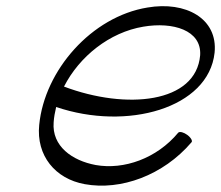

<svg xmlns="http://www.w3.org/2000/svg" viewBox="-20 -572 705 612"><path d="M590 -118C595 -122 589 -133 577 -142C566 -150 553 -154 548 -149C480 -67 375 -30 285 -46C210 -60 145 -106 151 -182C152 -198 155 -214 159 -231C385 -154 645 -227 664 -404C675 -513 572 -569 450 -548C272 -519 122 -348 105 -174C95 -76 156 -2 250 15C365 36 500 -13 590 -118ZM437 -487C531 -503 623 -476 618 -396C605 -243 383 -221 184 -296C233 -392 329 -469 437 -487Z"/></svg>

Font: Nupuram ExtraLight Oblique
Style: Regular
Weight: 200
Designer: Santhosh Thottingal (santhosh.thottingal@gmail.com)
Foundry: SMC
Version: Version 1.000